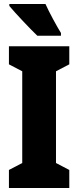

<svg xmlns="http://www.w3.org/2000/svg" viewBox="-20 -947 394 967"><path d="M209 -927H27V-917C53 -885 136 -797 168 -767H287V-781C269 -809 226 -888 209 -927ZM329 0V-91L262 -126V-588L329 -623V-714H25V-623L92 -588V-126L25 -91V0Z"/></svg>

Font: Noto Sans Lao Looped ExtraCondensed Black
Style: Regular
Weight: 900
Width: 2
Designer: Mark Frömberg, Ben Mitchell
Foundry: The Fontpad Ltd
Version: Version 1.002